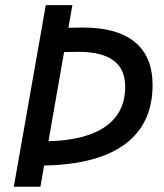

<svg xmlns="http://www.w3.org/2000/svg" viewBox="-20 -713 626 733"><path d="M32.7 0 154.8 -693.4H256.3L241.2 -606.9Q267.6 -607.9 296.4 -607.9Q427.7 -607.9 495.1 -552.2Q562.5 -496.6 562.5 -388.7Q562.5 -241.2 457.8 -163.1Q353 -85 148.4 -81.1L134.3 0ZM165 -173.8Q309.6 -177.7 383.8 -230.7Q458 -283.7 458 -382.3Q458 -515.1 280.3 -515.1Q251 -515.1 224.6 -514.2Z"/></svg>

Font: Cascadia Mono
Style: Italic
Weight: 400
Italic angle: -10°
Monospace: yes
Designer: Aaron Bell
Foundry: Saja Typeworks
Version: Version 2404.023; ttfautohint (v1.8.4)